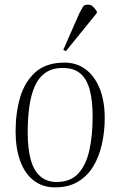

<svg xmlns="http://www.w3.org/2000/svg" viewBox="-20 -791 517 825"><path d="M217 14Q162 14 124 -16Q86 -46 66.5 -100.5Q47 -155 47 -226Q47 -307 67 -374Q87 -441 133 -481.5Q179 -522 257 -522Q309 -522 347.5 -493.5Q386 -465 408 -411.5Q430 -358 430 -283Q430 -226 418 -172Q406 -118 381 -76.5Q356 -35 315.5 -10.5Q275 14 217 14ZM223 -9Q283 -9 316.5 -45.5Q350 -82 364 -145.5Q378 -209 378 -289Q378 -357 366 -403.5Q354 -450 326 -474.5Q298 -499 250 -499Q205 -499 175.5 -478.5Q146 -458 129.5 -420.5Q113 -383 106 -332.5Q99 -282 99 -222Q99 -153 112 -105.5Q125 -58 153 -33.5Q181 -9 223 -9ZM263 -571 252 -577 321 -734Q331 -753 336.5 -762Q342 -771 358 -771Q370 -771 378.5 -763.5Q387 -756 396 -742V-735Z"/></svg>

Font: Literata 60pt ExtraLight
Style: Italic
Weight: 250
Italic angle: -2°
Designer: Latin by Veronika Burian and Jose Scaglione. Greek by Irene Vlachou. Cyrillic by Vera Evstafieva
Foundry: TypeTogether
Version: Version 3.103;gftools[0.9.29]